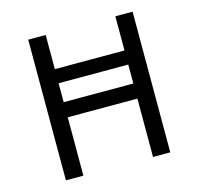

<svg xmlns="http://www.w3.org/2000/svg" viewBox="-94 -728 857 828"><g transform="rotate(-15 334.0 -314.0)"><path d="M101 0V-628H179V-328H490V-628H567V0H490V-260.5H179V0ZM145 -412.5V-475.5H548V-412.5Z"/></g></svg>

Font: Karla
Style: Regular
Weight: 400
Designer: Jonathan Pinhorn
Version: Version 2.004;gftools[0.9.33]